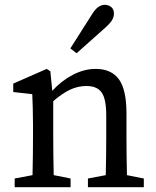

<svg xmlns="http://www.w3.org/2000/svg" viewBox="-20 -777 647 797"><path d="M577 -36V0H345V-36L419 -50Q420 -87 420.5 -131Q421 -175 421 -210V-298Q421 -366 402 -393Q383 -420 339 -420Q304 -420 271.5 -405Q239 -390 201 -357V-210Q201 -177 201.5 -132.5Q202 -88 203 -50L273 -36V0H41V-36L115 -50Q116 -88 116.5 -132Q117 -176 117 -210V-261Q117 -302 116 -329Q115 -356 114 -386L35 -395V-430L174 -491L189 -481L197 -400Q234 -441 281.5 -466Q329 -491 377 -491Q442 -491 473.5 -448Q505 -405 505 -306V-210Q505 -175 505.5 -131.5Q506 -88 507 -50ZM359 -713Q374 -738 387.5 -747.5Q401 -757 415 -757Q430 -757 441.5 -748Q453 -739 453 -720Q453 -709 446.5 -696Q440 -683 418 -663L298 -556L272 -576Z"/></svg>

Font: SourceSerifPro
Style: Book
Weight: 400
Designer: Frank Grießhammer
Foundry: Adobe Systems Incorporated
Version: Version 1.014;PS Version 1.0;hotconv 1.0.73;makeotf.lib2.5.5